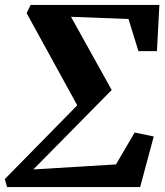

<svg xmlns="http://www.w3.org/2000/svg" viewBox="-28 -763 673 783"><path d="M80.5 -709.5 97 -743H622L612 -554.5H536.5L496 -685.5L261.5 -694.5L427.5 -396L108 -72L445 -92.5L521 -222.5L599 -206.5L543.5 0H1L-8.5 -32.5L287 -333.5Z"/></svg>

Font: Merriweather 72pt ExtraBold
Style: Italic
Weight: 800
Italic angle: -7.8°
Version: Version 2.101